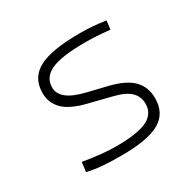

<svg xmlns="http://www.w3.org/2000/svg" viewBox="-122 -665 831 813"><g transform="rotate(-30 293.0 -258.5)"><path d="M252.9 9.8Q196.8 9.8 157.7 6.3Q118.7 2.9 87.9 -4.9L93.8 -51.3Q189 -35.2 252.9 -35.2Q356.9 -35.2 404.1 -57.6Q451.2 -80.1 451.2 -129.9Q451.2 -164.6 427.5 -188Q403.8 -211.4 351.1 -224.6L236.3 -253.4Q161.1 -272 128.4 -305.2Q95.7 -338.4 95.7 -386.2Q95.7 -460.9 158 -494.1Q220.2 -527.3 359.4 -527.3Q391.6 -527.3 419.7 -525.1Q447.8 -522.9 484.4 -517.6L479 -475.6Q439 -479.5 409.9 -481Q380.9 -482.4 356.4 -482.4Q243.7 -482.4 193.1 -459.5Q142.6 -436.5 142.6 -385.7Q142.6 -356.4 169.7 -333.7Q196.8 -311 258.8 -295.9L350.1 -273.9Q429.2 -254.9 463.6 -219.7Q498 -184.6 498 -129.9Q498 -56.2 440.2 -23.2Q382.3 9.8 252.9 9.8Z"/></g></svg>

Font: Cascadia Code NF ExtraLight
Style: Regular
Weight: 200
Monospace: yes
Designer: Aaron Bell
Foundry: Saja Typeworks
Version: Version 2404.023; ttfautohint (v1.8.4)